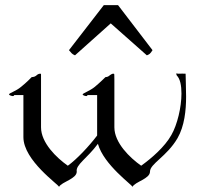

<svg xmlns="http://www.w3.org/2000/svg" viewBox="-20 -704 766 745"><path d="M136.2 -418C129.9 -418 125 -415 120.1 -410.2C113.8 -404.8 103 -404.8 103 -404.8C103 -404.8 83 -383.8 62 -367.2C42 -350.1 15.1 -342.8 15.1 -337.9C15.1 -334 26.9 -331.1 29.8 -331.1C34.2 -331.1 35.2 -335 35.2 -335H70.8V-171.9C70.8 -81.1 209 13.2 209 21C220.2 1 277.8 -9.8 277.8 -38.1C272.9 -64.9 317.9 -88.9 359.9 -146C382.8 -64 494.1 14.2 494.1 21C503.9 1 562 -9.8 562 -38.1C562 -68.8 627 -96.2 668.9 -168C695.8 -214.8 702.1 -275.9 702.1 -329.1C702.1 -365.2 700.2 -398.9 700.2 -418C693.8 -418.9 681.2 -418 671.9 -418C667 -418 664.1 -420.9 664.1 -418C664.1 -417 664.1 -414.1 666 -411.1C679.2 -397.9 684.1 -372.1 684.1 -340.8C684.1 -288.1 668 -220.2 645 -180.2C619.1 -133.8 567.9 -89.8 527.8 -61C483.9 -91.8 423.8 -149.9 423.8 -210V-396C423.8 -417 423.8 -418 420.9 -418C418 -418 415 -418.9 403.8 -410.2C398.9 -404.8 389.2 -404.8 389.2 -404.8C389.2 -404.8 368.2 -383.8 348.1 -367.2C330.1 -352.1 300.8 -341.8 300.8 -337.9C299.8 -334 312 -331.1 314.9 -331.1C317.9 -331.1 319.8 -335 319.8 -335H356.9V-178.2C325.2 -136.2 277.8 -85.9 243.2 -61C199.2 -91.8 139.2 -149.9 139.2 -210V-396C139.2 -418.9 140.1 -418 136.2 -418ZM571.8 -509.3 438 -684.1H382.8L247.6 -509.3C256.8 -499 258.8 -494.1 271 -489.3L409.7 -613.3L549.8 -489.3C559.6 -493.2 563 -495.1 571.8 -509.3Z"/></svg>

Font: Pierce
Style: Roman
Weight: 500
Version: Version 0.2.0